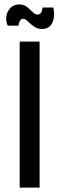

<svg xmlns="http://www.w3.org/2000/svg" viewBox="-20 -848 269 868"><path d="M69 0V-660H159V0ZM169 -717Q149 -717 133 -728.5Q117 -740 105.5 -751.5Q94 -763 84 -763Q75 -763 69.5 -752.5Q64 -742 64 -732H15Q5 -754 9 -776Q13 -798 28 -813Q43 -828 68 -828Q88 -828 102 -816.5Q116 -805 127.5 -793.5Q139 -782 151 -782Q160 -782 166 -791.5Q172 -801 172 -814H221Q230 -778 217.5 -747.5Q205 -717 169 -717Z"/></svg>

Font: Bricolage Grotesque 10pt Condensed
Style: Regular
Weight: 400
Width: 3
Designer: Mathieu Triay
Foundry: Atelier Triay
Version: Version 1.000; ttfautohint (v1.8.4.7-5d5b);gftools[0.9.29]